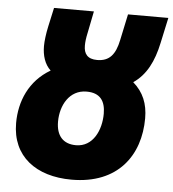

<svg xmlns="http://www.w3.org/2000/svg" viewBox="-52 -762 750 830"><g transform="rotate(5 322.5 -347.5)"><path d="M289 19C490 19 583 -112 583 -273C583 -336 563 -385 518 -424C574 -462 604 -523 621 -603L645 -714H470L446 -601C433 -537 407 -506 354 -506C312 -506 296 -528 296 -563C296 -580 298 -596 303 -619L322 -714H149L131 -632C124 -600 120 -567 120 -546C120 -506 131 -468 158 -443C67 -390 29 -298 29 -204C29 -60 134 19 289 19ZM295 -131C239 -131 209 -165 209 -226C209 -296 246 -366 321 -366C380 -366 403 -332 403 -277C403 -206 369 -131 295 -131Z"/></g></svg>

Font: Noto Sans Condensed Black
Style: Italic
Weight: 900
Width: 3
Italic angle: -12°
Designer: Monotype Design Team
Foundry: Monotype Imaging Inc.
Version: Version 2.013